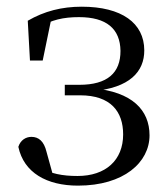

<svg xmlns="http://www.w3.org/2000/svg" viewBox="-20 -551 509 585"><path d="M217.6 14.6C357.6 14.6 435.6 -56.5 435.6 -138.7C435.6 -215.5 382.7 -271.5 262.6 -282L260.8 -273.2C375.8 -282.7 419.9 -333.4 419.6 -397.7C419.4 -480.8 350.8 -530.6 229 -530.6C168.5 -530.6 114.9 -517 64.6 -487.8L71.3 -366.5H110.1L137 -497.1L97 -466.1C136.4 -491 173.9 -498.8 220.8 -498.8C304.3 -498.8 346.1 -463.4 347.1 -396.1C347.3 -329 307.5 -292.6 221.6 -292.6H177.4V-260.6H224C317.8 -260.6 355.2 -210.6 355.2 -141.5C355.2 -62.5 301.6 -14.8 216.3 -14.8C169.7 -14.8 135.7 -21.6 95.8 -42.1L144.1 -7.5L121.6 -88.9C113.9 -120.6 97.8 -134 75.8 -134C58.7 -134 42.4 -124.1 35.9 -103.6C52.6 -24.8 122.5 14.6 217.6 14.6Z"/></svg>

Font: Source Han Serif CN VF
Style: Regular
Weight: 250
Designer: Ryoko NISHIZUKA 西塚涼子 (kana & ideographs); Frank Grießhammer (Latin, Greek & Cyrillic); Wenlong ZHANG 张文龙 (bopomofo); San
Foundry: Adobe
Version: Version 2.002;hotconv 1.1.0;makeotfexe 2.6.0